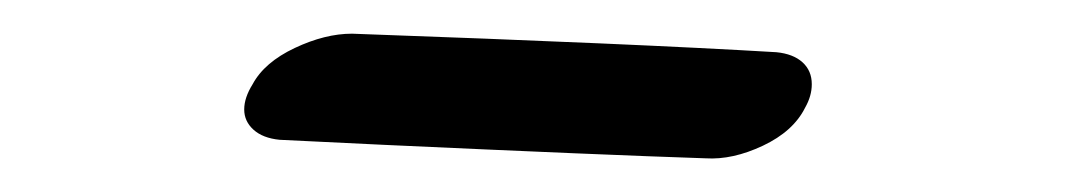

<svg xmlns="http://www.w3.org/2000/svg" viewBox="-20 -447 640 114"><path d="M462 -397Q462 -390 458 -383Q451 -369 433 -360.5Q415 -352 399 -353Q338 -355 208 -361L146 -364Q136 -365 130.5 -370Q125 -375 125 -382Q125 -389 130 -397Q137 -410 155 -418.5Q173 -427 189 -427Q357 -421 441 -416Q451 -415 456.5 -410Q462 -405 462 -397Z"/></svg>

Font: Sedgwick Ave
Style: Regular
Weight: 400
Designer: Kevin Burke, Pedro Vergani
Foundry: Google, Inc.
Version: Version 1.000